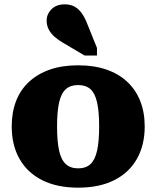

<svg xmlns="http://www.w3.org/2000/svg" viewBox="-20 -853 721 885"><path d="M647 -270Q647 -184 611 -120.5Q575 -57 506.5 -22.5Q438 12 340 12Q243 12 174.5 -22.5Q106 -57 70 -120.5Q34 -184 34 -270Q34 -335 54 -387Q74 -439 114 -476Q154 -513 210.5 -532.5Q267 -552 340 -552Q413 -552 470 -532.5Q527 -513 566.5 -476Q606 -439 626.5 -387Q647 -335 647 -270ZM243 -270Q243 -201 252.5 -158.5Q262 -116 283.5 -96.5Q305 -77 340 -77Q376 -77 397 -96.5Q418 -116 427.5 -158.5Q437 -201 437 -270Q437 -339 427.5 -381Q418 -423 397 -442Q376 -461 340 -461Q305 -461 283.5 -442Q262 -423 252.5 -381Q243 -339 243 -270ZM383 -741 427 -632V-597H370L272 -655Q249 -668 231.5 -683.5Q214 -699 204.5 -717.5Q195 -736 195 -758Q195 -788 217.5 -810.5Q240 -833 278 -833Q306 -833 325.5 -821.5Q345 -810 359 -789Q373 -768 383 -741Z"/></svg>

Font: Roboto Serif ExtraBold
Style: Regular
Weight: 800
Designer: Greg Gazdowicz
Foundry: Commercial Type
Version: Version 1.008